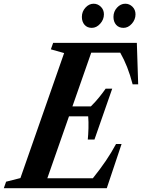

<svg xmlns="http://www.w3.org/2000/svg" viewBox="-75 -986 744 1006"><path d="M-55 0 -43 -34 32 -53 261 -708 191.5 -727.5 203.5 -761.5H642L649 -544H620Q607 -594 591 -634.5Q575 -675 555 -710H403L304.5 -428.5H401Q425 -452 445.5 -477.5Q466 -503 478.5 -521.5H513L420 -255H385Q387.5 -280 388.5 -314Q389.5 -348 387 -376.5H286.5L173 -52H411.5Q450.5 -100.5 479.8 -143.8Q509 -187 533 -231.5H562L484.5 0ZM572 -840Q547.5 -840 533.5 -856Q519.5 -872 519.5 -897.5Q519.5 -925.5 538.2 -946Q557 -966.5 581.5 -966.5Q603 -966.5 619 -950.8Q635 -935 635 -911Q635 -883.5 615.8 -861.8Q596.5 -840 572 -840ZM406 -840Q382 -840 368 -856Q354 -872 354 -897.5Q354 -925.5 372.8 -946Q391.5 -966.5 415.5 -966.5Q437 -966.5 453.2 -950.8Q469.5 -935 469.5 -911Q469.5 -883.5 450 -861.8Q430.5 -840 406 -840Z"/></svg>

Font: Libre Caslon Condensed
Style: Italic
Weight: 400
Italic angle: -22.583°
Designer: Pablo Impallari, Rodrigo Fuenzalida, Katja Schimmel, Ertekin Erdin
Foundry: Pablo Impallari, Rodrigo Fuenzalida
Version: Version 2.000;gftools[0.9.33]